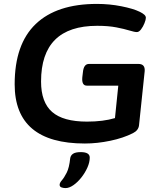

<svg xmlns="http://www.w3.org/2000/svg" viewBox="-20 -727 845 982"><path d="M414 7Q55 7 55 -296Q55 -501 162.5 -604Q270 -707 476 -707Q540 -707 600.5 -695Q661 -683 694 -667Q712 -658 719 -651Q726 -644 726 -636Q726 -626 719 -608.5Q712 -591 701.5 -577Q691 -563 680 -563Q668 -563 642 -571Q616 -579 575 -587Q534 -595 477 -595Q190 -595 190 -310Q190 -204 246.5 -154.5Q303 -105 425 -105Q508 -105 568 -123L585 -289H424Q397 -289 401 -332L404 -357Q408 -400 435 -400H688Q723 -400 720 -363L691 -86Q688 -60 660 -46Q611 -21 544 -7Q477 7 414 7ZM315 235Q304 235 294.5 231.5Q285 228 285 218Q285 208 296.5 195Q308 182 321 156.5Q334 131 339 83Q341 68 353.5 59.5Q366 51 393 51Q439 51 439 79Q439 103 427 130Q415 157 396 181Q377 205 355.5 220Q334 235 315 235Z"/></svg>

Font: Asap Expanded Expanded SemiBold
Style: Italic
Weight: 600
Width: 7
Italic angle: -6°
Designer: Pablo Cosgaya
Foundry: Omnibus-Type
Version: Version 3.001; ttfautohint (v1.8.4.7-5d5b)